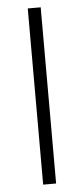

<svg xmlns="http://www.w3.org/2000/svg" viewBox="-52 -728 330 758"><g transform="rotate(-5 113.5 -349.0)"><path d="M139.2 -698.2V0H87.9V-698.2Z"/></g></svg>

Font: Sansation Light
Style: Light
Weight: 300
Designer: Bernd Montag
Version: Version 1.301